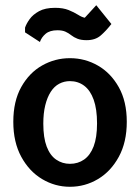

<svg xmlns="http://www.w3.org/2000/svg" viewBox="-20 -712 537 736"><path d="M248 4Q191 4 141.5 -25.5Q92 -55 61.5 -111Q31 -167 31 -245Q31 -324 61.5 -378.5Q92 -433 141.5 -461Q191 -489 248 -489Q306 -489 355.5 -460.5Q405 -432 435.5 -377.5Q466 -323 466 -245Q466 -167 435.5 -111Q405 -55 355.5 -25.5Q306 4 248 4ZM248 -84Q279 -84 302.5 -100.5Q326 -117 339 -151Q352 -185 352 -239Q352 -294 339 -330Q326 -366 302.5 -383.5Q279 -401 248 -401Q226 -401 207 -391Q188 -381 174.5 -360Q161 -339 153.5 -308.5Q146 -278 146 -238Q146 -184 159 -150Q172 -116 195.5 -100Q219 -84 248 -84ZM133 -551 76 -588V-606Q81 -621 93.5 -638.5Q106 -656 129.5 -669Q153 -682 191 -682Q222 -682 243 -673.5Q264 -665 279 -655.5Q294 -646 305 -644L349 -692L407 -620Q386 -593 365.5 -575.5Q345 -558 312 -558Q291 -558 277 -563.5Q263 -569 253 -577Q243 -585 231 -590.5Q219 -596 200 -596Q171 -596 155 -582.5Q139 -569 133 -551Z"/></svg>

Font: Kreon SemiBold
Style: Regular
Weight: 600
Designer: Julia Petretta
Foundry: Julia Petretta and Eli Heuer
Version: Version 2.002